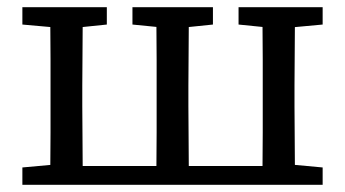

<svg xmlns="http://www.w3.org/2000/svg" viewBox="-20 -512 956 532"><path d="M119 0Q119 -31 119.5 -68Q120 -105 120 -144.5Q120 -184 120 -218V-274Q120 -309 120 -348Q120 -387 119.5 -424.5Q119 -462 119 -492H210Q209 -462 209 -424.5Q209 -387 208.5 -348Q208 -309 208 -274V-218Q208 -184 208.5 -144.5Q209 -105 209 -68Q209 -31 210 0ZM413 0Q413 -31 413.5 -68Q414 -105 414 -144.5Q414 -184 414 -218V-274Q414 -309 414 -348Q414 -387 413.5 -424.5Q413 -462 413 -492H504Q503 -462 503 -424.5Q503 -387 502.5 -348Q502 -309 502 -274V-218Q502 -184 502.5 -144.5Q503 -105 503 -68Q503 -31 504 0ZM707 0Q707 -31 707.5 -68Q708 -105 708 -144.5Q708 -184 708 -218V-274Q708 -309 708 -348Q708 -387 707.5 -424.5Q707 -462 707 -492H798Q797 -462 797 -424.5Q797 -387 796.5 -348Q796 -309 796 -274V-218Q796 -184 796.5 -144.5Q797 -105 797 -68Q797 -31 798 0ZM42 -444V-492H276V-444L179 -434H154ZM347 -444V-492H570V-444L473 -434H448ZM641 -444V-492H874V-444L766 -434H740ZM42 0V-48L152 -58H164V0ZM752 0V-58H766L874 -48V0ZM180 0V-52H736V0Z"/></svg>

Font: Source Serif 4
Style: Regular
Weight: 400
Designer: Frank Grießhammer
Foundry: Adobe Systems Incorporated
Version: Version 4.004;hotconv 1.0.116;makeotfexe 2.5.65601